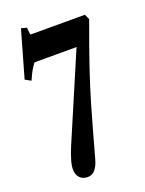

<svg xmlns="http://www.w3.org/2000/svg" viewBox="-151 -867 718 950"><g transform="rotate(-20 208.5 -391.5)"><path d="M143.5 10.5Q116 10.5 100.8 -5.8Q85.5 -22 85.5 -50.5Q85.5 -70.5 93.8 -98.2Q102 -126 117 -162.5L309.5 -613H88.5Q77 -598.5 66.2 -580Q55.5 -561.5 43.5 -532.5L13 -549.5L83 -794.5L112.5 -786.5Q112.5 -778.5 113.5 -767Q114.5 -755.5 117 -749H403L415.5 -721.5Q389.5 -650 370.2 -596.2Q351 -542.5 336 -497.8Q321 -453 307.2 -410Q293.5 -367 279.2 -317.8Q265 -268.5 247.2 -205.5Q229.5 -142.5 206 -57.5Q186.5 10.5 143.5 10.5Z"/></g></svg>

Font: Libre Caslon Condensed
Style: Bold
Weight: 700
Designer: Pablo Impallari, Rodrigo Fuenzalida, Katja Schimmel, Ertekin Erdin
Foundry: Pablo Impallari, Rodrigo Fuenzalida
Version: Version 2.000; ttfautohint (v1.8.4.7-5d5b);gftools[0.9.33]